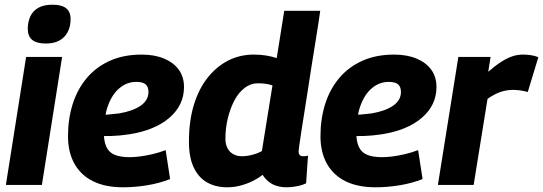

<svg xmlns="http://www.w3.org/2000/svg" viewBox="-20 -786 2308 816"><path d="M5 0 91 -544H244L158 0ZM203 -766Q242 -766 261 -751Q280 -736 280 -705Q280 -673 267.5 -649.5Q255 -626 232 -613.5Q209 -601 175 -601Q136 -601 117 -616.5Q98 -632 98 -663Q98 -693 109 -716.5Q120 -740 143 -753Q166 -766 203 -766Z M394 -299Q414 -297 438.5 -299Q463 -301 486 -304Q545 -314 578 -337Q611 -360 611 -395Q611 -417 599 -427.5Q587 -438 559 -438Q520 -438 488.5 -412Q457 -386 439.5 -338.5Q422 -291 421 -226Q421 -186 432 -162Q443 -138 467.5 -128Q492 -118 531 -118Q550 -118 574 -121Q598 -124 626.5 -130.5Q655 -137 684 -148L703 -25Q657 -7 605 1.5Q553 10 503 10Q428 10 376 -15.5Q324 -41 296.5 -90Q269 -139 269 -207Q269 -281 289 -344Q309 -407 348.5 -454Q388 -501 446.5 -527.5Q505 -554 582 -554Q637 -554 677.5 -537Q718 -520 740 -489.5Q762 -459 762 -416Q762 -339 700 -285.5Q638 -232 528 -215Q488 -209 452.5 -208Q417 -207 385 -209Z M1199 10Q1176 10 1156 4Q1136 -2 1121 -14.5Q1106 -27 1096 -43Q1077 -28 1052.5 -16Q1028 -4 1001 3Q974 10 946 10Q897 10 860.5 -10.5Q824 -31 803.5 -74Q783 -117 783 -183Q783 -272 804 -340.5Q825 -409 863 -456.5Q901 -504 950.5 -529Q1000 -554 1058 -554Q1087 -554 1111.5 -550Q1136 -546 1156 -539L1188 -740H1341Q1338 -719 1332.5 -682.5Q1327 -646 1319.5 -600.5Q1312 -555 1304 -504.5Q1296 -454 1288.5 -404Q1281 -354 1273.5 -308Q1266 -262 1260.5 -226Q1255 -190 1252 -168Q1249 -146 1249 -143Q1249 -133 1253.5 -127.5Q1258 -122 1269 -122Q1274 -122 1279 -122.5Q1284 -123 1289 -125L1281 -7Q1265 1 1242 5.5Q1219 10 1199 10ZM1008 -122Q1029 -122 1052 -128Q1075 -134 1093 -144L1138 -423Q1124 -428 1108.5 -430Q1093 -432 1075 -432Q1046 -432 1020.5 -413Q995 -394 977 -360.5Q959 -327 948.5 -284.5Q938 -242 938 -196Q938 -173 947 -156Q956 -139 972 -130.5Q988 -122 1008 -122Z M1467 -299Q1487 -297 1511.5 -299Q1536 -301 1559 -304Q1618 -314 1651 -337Q1684 -360 1684 -395Q1684 -417 1672 -427.5Q1660 -438 1632 -438Q1593 -438 1561.5 -412Q1530 -386 1512.5 -338.5Q1495 -291 1494 -226Q1494 -186 1505 -162Q1516 -138 1540.5 -128Q1565 -118 1604 -118Q1623 -118 1647 -121Q1671 -124 1699.5 -130.5Q1728 -137 1757 -148L1776 -25Q1730 -7 1678 1.5Q1626 10 1576 10Q1501 10 1449 -15.5Q1397 -41 1369.5 -90Q1342 -139 1342 -207Q1342 -281 1362 -344Q1382 -407 1421.5 -454Q1461 -501 1519.5 -527.5Q1578 -554 1655 -554Q1710 -554 1750.5 -537Q1791 -520 1813 -489.5Q1835 -459 1835 -416Q1835 -339 1773 -285.5Q1711 -232 1601 -215Q1561 -209 1525.5 -208Q1490 -207 1458 -209Z M2065 -544 2055 -481Q2085 -507 2110 -523Q2135 -539 2157 -546.5Q2179 -554 2203 -554Q2220 -554 2236.5 -551.5Q2253 -549 2268 -543L2223 -395Q2206 -400 2189.5 -402Q2173 -404 2159 -404Q2135 -404 2109.5 -396Q2084 -388 2052 -366L1993 0H1841L1928 -544Z"/></svg>

Font: Georama ExtraCondensed Thin
Style: Bold Italic
Weight: 700
Italic angle: -9°
Version: Version 1.001